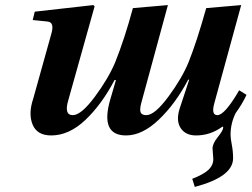

<svg xmlns="http://www.w3.org/2000/svg" viewBox="-20 -522 992 757"><path d="M111 -133 183 -391Q195 -434 168 -437L109 -443L117 -476L348 -502L353 -497L249 -126Q232 -68 267 -68Q300 -68 353.5 -140Q407 -212 434 -276Q471 -368 504 -490L642 -502L537 -116Q530 -90 534.5 -79Q539 -68 557 -68Q590 -68 644 -141Q698 -214 724 -278Q756 -358 793 -490L931 -502L825 -115Q812 -68 837 -68Q866 -68 923 -166L952 -148Q934 -110 909 -76Q889 -35 889 9Q889 23 894 49Q899 75 899 102Q899 175 748 215L738 183Q784 165 802.5 147Q821 129 821 105Q821 100 819.5 84.5Q818 69 818 63Q818 44 839 18Q860 -8 860 -19Q860 -24 856 -22Q809 12 753 12Q711 12 692 -17.5Q673 -47 689 -96L726 -208H722Q672 -113 606.5 -50.5Q541 12 477 12Q372 12 416 -134L437 -206L432 -207Q381 -110 316.5 -49Q252 12 182 12Q126 12 108.5 -31Q91 -74 111 -133Z"/></svg>

Font: Heuristica
Style: Bold Italic
Weight: 700
Italic angle: -13°
Version: Version 1.0.2